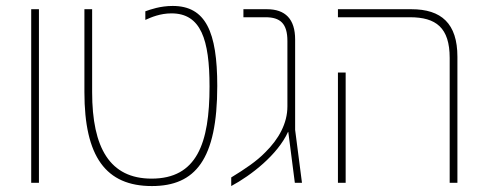

<svg xmlns="http://www.w3.org/2000/svg" viewBox="-20 -615 1638 646"><path d="M85 0H111V-584H85Z M491 11C637 11 711 -78 711 -326C711 -508 672 -595 561 -595C519 -595 486 -583 469 -577V-548C489 -557 519 -570 557 -570C656 -570 685 -482 685 -324C685 -132 642 -14 490 -14C350 -14 290 -117 290 -305V-584H264V-305C264 -88 336 11 491 11Z M758 11C825 -25 914 -94 949 -171H950L972 0H996L973 -178V-482C973 -551 940 -584 878 -584H799V-557H873C923 -557 947 -536 947 -477V-257C947 -200 918 -147 872 -102C844 -73 804 -46 758 -18Z M1493 0H1519V-424C1519 -536 1465 -584 1364 -584H1117V-557H1359C1447 -557 1493 -522 1493 -420ZM1117 0H1143V-371H1117Z"/></svg>

Font: Noto Sans Hebrew SemiCondensed Thin
Style: Regular
Weight: 100
Width: 4
Designer: Monotype Design Team
Foundry: Monotype Imaging Inc.
Version: Version 2.004